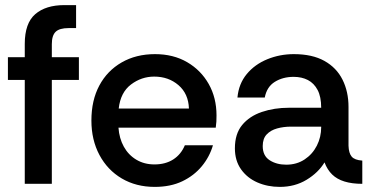

<svg xmlns="http://www.w3.org/2000/svg" viewBox="-20 -720 1463 752"><path d="M77 0V-407H11V-496H77V-548Q77 -629 118 -664.5Q159 -700 232 -700H278V-610H249Q213 -610 198 -595.5Q183 -581 183 -547V-496H289V-407H183V0Z M586 12Q513 12 457 -21Q401 -54 369.5 -113Q338 -172 338 -248Q338 -327 369 -385Q400 -443 456.5 -475.5Q513 -508 587 -508Q659 -508 713 -476.5Q767 -445 797.5 -391Q828 -337 828 -268Q828 -254 827.5 -244Q827 -234 825 -220H444Q447 -178 465 -145.5Q483 -113 514 -94.5Q545 -76 585 -76Q628 -76 658.5 -95.5Q689 -115 704 -151H814Q801 -106 770.5 -69Q740 -32 694 -10Q648 12 586 12ZM445 -295H720Q718 -353 679 -386.5Q640 -420 584 -420Q534 -420 493 -389Q452 -358 445 -295Z M1076 12Q1028 12 988 -5.5Q948 -23 924 -57Q900 -91 900 -139Q900 -196 928.5 -230.5Q957 -265 1005.5 -281.5Q1054 -298 1112 -298H1238Q1238 -341 1224 -367.5Q1210 -394 1186 -406.5Q1162 -419 1130 -419Q1088 -419 1056.5 -399.5Q1025 -380 1017 -338H910Q915 -392 946.5 -430Q978 -468 1027 -488Q1076 -508 1131 -508Q1203 -508 1250.5 -481.5Q1298 -455 1321.5 -408Q1345 -361 1345 -301V-149Q1346 -120 1357.5 -106.5Q1369 -93 1399 -91V0Q1359 0 1329.5 -9Q1300 -18 1281 -36.5Q1262 -55 1251 -84Q1227 -44 1181 -16Q1135 12 1076 12ZM1101 -75Q1142 -75 1173 -95.5Q1204 -116 1221 -149.5Q1238 -183 1238 -222V-224H1120Q1091 -224 1065.5 -217Q1040 -210 1024.5 -193.5Q1009 -177 1009 -148Q1009 -110 1036 -92.5Q1063 -75 1101 -75Z"/></svg>

Font: Rethink Sans Medium
Style: Regular
Weight: 500
Designer: The Rethink Sans project authors (Hans Thiessen). DM Sans designed by Colophon Foundry.
Foundry: Rethink Communications LLC
Version: Version 1.001